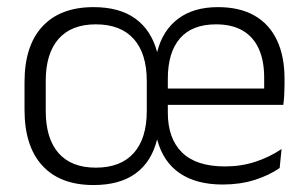

<svg xmlns="http://www.w3.org/2000/svg" viewBox="-20 -520 883 552"><path d="M249 12Q153 12 101.8 -43.8Q50.5 -99.5 50.5 -204.5V-284Q50.5 -388.5 102 -444Q153.5 -499.5 249 -499.5Q324 -499.5 369.5 -466.2Q415 -433 431.5 -371H432Q447.5 -432.5 492 -466Q536.5 -499.5 606.5 -499.5Q669.5 -499.5 712 -475Q754.5 -450.5 776.2 -404.5Q798 -358.5 798 -294V-276.5Q798 -262 797.2 -247.5Q796.5 -233 794.5 -218.5H739Q739.5 -240.5 739.5 -260.2Q739.5 -280 739.5 -296.5Q739.5 -345.5 724 -379.8Q708.5 -414 677.8 -432Q647 -450 601 -450Q532.5 -450 497.5 -409.8Q462.5 -369.5 462.5 -293.5V-243.5V-235.5V-196Q462.5 -122 503.2 -81.8Q544 -41.5 627 -41.5Q673 -41.5 713.8 -54.8Q754.5 -68 789.5 -91.5L784 -37Q753 -15.5 711.5 -2.5Q670 10.5 620 10.5Q544.5 10.5 496.8 -22Q449 -54.5 432 -118.5H431.5Q415.5 -54.5 369.8 -21.2Q324 12 249 12ZM781 -218.5H433.5V-265.5H781ZM255.5 -38Q327 -38 364.5 -80Q402 -122 402 -201V-287Q402 -366 364.5 -408Q327 -450 255.5 -450Q185 -450 148.2 -408Q111.5 -366 111.5 -287.5V-201Q111.5 -122 148.2 -80Q185 -38 255.5 -38Z"/></svg>

Font: Anek Kannada Medium Light
Style: Regular
Weight: 300
Version: Version 1.003